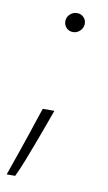

<svg xmlns="http://www.w3.org/2000/svg" viewBox="-79 -532 424 751"><g transform="rotate(10 133.0 -156.5)"><path d="M143.8 -99.4 130.3 -62.1Q117.2 -25.6 100.1 20.4Q83.1 66.4 66.4 108.8Q49.7 151.3 36.9 177.6H3.2Q16.7 139.2 38.7 75.8Q60.7 12.4 84.2 -59.7L97.7 -99.4ZM161.6 -415.5Q145.2 -415.5 134.9 -426.7Q124.6 -437.9 125 -453.8Q125.7 -469.8 137.6 -480.6Q149.5 -491.5 165.1 -491.5Q181.1 -491.5 191.8 -480.5Q202.4 -469.5 201.7 -453.8Q201 -437.9 189.1 -426.7Q177.2 -415.5 161.6 -415.5Z"/></g></svg>

Font: Inter UI Extra Light
Style: Italic
Weight: 200
Italic angle: -9.39999°
Designer: Rasmus Andersson
Foundry: rsms
Version: 3.2;8d6f07862